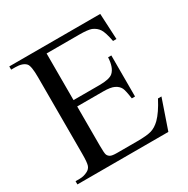

<svg xmlns="http://www.w3.org/2000/svg" viewBox="-152 -798 915 933"><g transform="rotate(-30 305.5 -331.0)"><path d="M209 -626V-364.3H354.5Q411.1 -364.3 430.2 -381.3Q455.6 -403.8 458.5 -460.4H476.6V-230H458.5Q451.7 -278.3 444.8 -292Q436 -309.1 416 -318.8Q396 -328.6 354.5 -328.6H209V-110.4Q209 -66.4 212.9 -56.9Q216.8 -47.4 226.6 -41.7Q236.3 -36.1 263.7 -36.1H376Q432.1 -36.1 457.5 -43.9Q482.9 -51.8 506.3 -74.7Q536.6 -105 568.4 -166H587.9L530.8 0H20.5V-18.1H43.9Q67.4 -18.1 88.4 -29.3Q104 -37.1 109.6 -52.7Q115.2 -68.4 115.2 -116.7V-546.9Q115.2 -609.9 102.5 -624.5Q85 -644 43.9 -644H20.5V-662.1H530.8L538.1 -517.1H519Q508.8 -569.3 496.3 -588.9Q483.9 -608.4 459.5 -618.7Q439.9 -626 390.6 -626Z"/></g></svg>

Font: Jameel Khushkhat-L
Style: Regular
Weight: 400
Version: Version 3.5